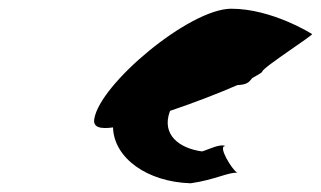

<svg xmlns="http://www.w3.org/2000/svg" viewBox="-20 -720 735 440"><path d="M196 -447C193 -428 210 -424 239 -428C241 -358 317 -303 417 -300C473 -308 504 -326 524 -324C512 -330 477 -388 497 -385C485 -392 455 -376 443 -373C391 -380 350 -411 369 -464L370 -466C426 -485 483 -507 524 -525C546 -526 550 -531 558 -541C572 -549 581 -554 581 -556C583 -566 702 -642 695 -642C695 -642 604 -700 510 -700C414 -700 208 -527 196 -447Z"/></svg>

Font: Ampere
Style: ExtIta
Weight: 400
Version: Version 1